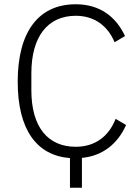

<svg xmlns="http://www.w3.org/2000/svg" viewBox="-20 -730 657 900"><path d="M308 11C152 -1 63 -122 63 -347C63 -583 162 -710 335 -710C447 -710 523 -653 566 -561L517 -532C486 -608 423 -656 335 -656C204 -656 127 -559 127 -386V-307C127 -135 204 -42 335 -42C428 -42 491 -93 522 -173L571 -144C532 -56 461 1 364 10V150H308Z"/></svg>

Font: Plexus Sans Light
Style: Regular
Weight: 300
Version: Version 2.001;PS 002.001;hotconv 1.0.70;makeotf.lib2.5.58329